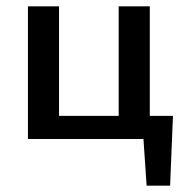

<svg xmlns="http://www.w3.org/2000/svg" viewBox="-20 -438 585 605"><path d="M452 -73H525L516 147H442L432 0H68V-418H166V-73H354V-418H452Z"/></svg>

Font: EauTestText Semibold
Style: Regular
Weight: 600
Designer: Christian Thalmann (Catharsis Fonts)
Version: Version 0.001;PS 000.001;hotconv 1.0.88;makeotf.lib2.5.64775